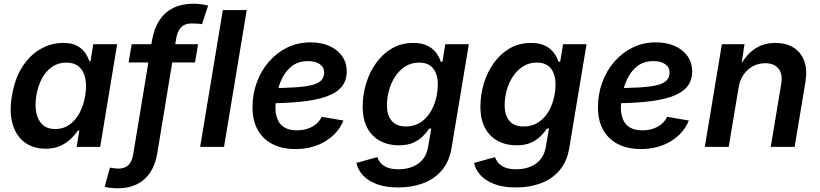

<svg xmlns="http://www.w3.org/2000/svg" viewBox="-20 -781 4358 1021"><path d="M221.7 9.8Q157.7 9.8 112.1 -23.4Q66.4 -56.6 47.4 -119.9Q28.3 -183.1 43.5 -272Q58.6 -363.3 98.9 -425.8Q139.2 -488.3 195.8 -520.5Q252.4 -552.7 315.4 -552.7Q363.8 -552.7 391.8 -536.6Q419.9 -520.5 434.6 -497.8Q449.2 -475.1 455.6 -455.6H461.4L476.1 -545.9H603L512.7 0H387.7L401.9 -86.4H394Q380.4 -65.9 357.9 -43.7Q335.4 -21.5 302.2 -5.9Q269 9.8 221.7 9.8ZM274.4 -94.7Q315.9 -94.7 348.4 -117.2Q380.9 -139.6 402.6 -179.7Q424.3 -219.7 433.1 -272.9Q441.9 -326.2 433.3 -365.5Q424.8 -404.8 399.7 -426.5Q374.5 -448.2 332.5 -448.2Q289.6 -448.2 256.6 -425.3Q223.6 -402.3 202.6 -362.8Q181.6 -323.2 173.3 -272.9Q165 -221.7 173.1 -181.4Q181.2 -141.1 206.5 -117.9Q231.9 -94.7 274.4 -94.7Z M1033.2 -545.9 1017.1 -448.7H664.1L680.2 -545.9ZM607.9 220.2Q595.7 220.2 583 219.5Q570.3 218.8 558.8 217Q547.4 215.3 536.6 212.4L564.9 109.9Q572.8 112.3 587.2 114Q601.6 115.7 608.9 115.7Q643.1 115.7 662.6 97.2Q682.1 78.6 688.5 38.6L788.1 -564.9Q798.8 -628.4 827.4 -672.4Q856 -716.3 901.4 -738.8Q946.8 -761.2 1006.8 -761.2Q1028.8 -761.2 1048.1 -758.5Q1067.4 -755.9 1086.9 -751.5L1054.2 -652.3Q1044.4 -654.3 1029.3 -655.3Q1014.2 -656.2 998 -656.2Q963.4 -656.2 943.8 -636.7Q924.3 -617.2 917 -576.7L816.4 33.2Q806.6 94.2 779.1 135.7Q751.5 177.2 708.3 198.7Q665 220.2 607.9 220.2Z M1292 -727.5 1171.4 0H1044.4L1165 -727.5Z M1550.8 11.7Q1480 11.7 1428.7 -14.9Q1377.4 -41.5 1350.1 -91.1Q1322.8 -140.6 1322.8 -210Q1322.8 -280.3 1345.5 -342.5Q1368.2 -404.8 1409.9 -452.9Q1451.7 -501 1507.8 -528.3Q1564 -555.7 1630.9 -555.7Q1687 -555.7 1730.5 -536.9Q1773.9 -518.1 1798.8 -483.2Q1823.7 -448.2 1823.7 -400.4Q1823.7 -351.1 1795.9 -318.4Q1768.1 -285.6 1712.6 -266.6Q1657.2 -247.6 1574.7 -239.5Q1492.2 -231.4 1382.3 -231.4L1396.5 -312.5Q1488.8 -312.5 1548.6 -316.4Q1608.4 -320.3 1642.1 -329.6Q1675.8 -338.9 1689.7 -355.2Q1703.6 -371.6 1703.6 -396Q1703.6 -423.8 1680.4 -439.9Q1657.2 -456.1 1618.2 -456.1Q1567.9 -456.1 1534.4 -430.9Q1501 -405.8 1481.4 -366.7Q1461.9 -327.6 1453.4 -285.2Q1444.8 -242.7 1444.8 -208.5Q1444.8 -174.8 1455.6 -147.2Q1466.3 -119.6 1491.7 -103.8Q1517.1 -87.9 1559.6 -87.9Q1605 -87.9 1639.9 -106.9Q1674.8 -126 1690.9 -159.7L1806.2 -140.1Q1778.3 -71.3 1710.2 -29.8Q1642.1 11.7 1550.8 11.7Z M2098.1 215.8Q2030.3 215.8 1983.2 198Q1936 180.2 1909.2 150.4Q1882.3 120.6 1875 85.4L1985.8 54.7Q1991.2 69.3 2003.2 84.2Q2015.1 99.1 2038.1 109.1Q2061 119.1 2099.6 119.1Q2161.1 119.1 2203.6 89.4Q2246.1 59.6 2256.3 1.5L2273.4 -97.7L2261.7 -96.7Q2248.5 -76.2 2228 -55.9Q2207.5 -35.6 2176.8 -22Q2146 -8.3 2101.1 -8.3Q2044.9 -8.3 2001.5 -31.5Q1958 -54.7 1933.3 -100.3Q1908.7 -146 1908.7 -213.9Q1908.7 -276.4 1926.8 -336.4Q1944.8 -396.5 1979.7 -445.6Q2014.6 -494.6 2064.5 -523.7Q2114.3 -552.7 2177.7 -552.7Q2215.3 -552.7 2241.2 -542.7Q2267.1 -532.7 2283.9 -516.8Q2300.8 -501 2310.3 -483.6Q2319.8 -466.3 2324.7 -451.7L2333 -453.6L2348.1 -545.9H2473.1L2381.3 5.9Q2369.1 78.6 2329.3 125Q2289.6 171.4 2230 193.6Q2170.4 215.8 2098.1 215.8ZM2138.7 -108.4Q2181.6 -108.4 2213.6 -128.4Q2245.6 -148.4 2266.6 -181.4Q2287.6 -214.4 2297.9 -253.7Q2308.1 -293 2308.1 -332Q2308.1 -385.7 2283.4 -417Q2258.8 -448.2 2209 -448.2Q2167.5 -448.2 2135.5 -428Q2103.5 -407.7 2081.5 -374.3Q2059.6 -340.8 2048.6 -300.8Q2037.6 -260.7 2037.6 -221.2Q2037.6 -168.9 2062.7 -138.7Q2087.9 -108.4 2138.7 -108.4Z M2724.1 215.8Q2656.2 215.8 2609.1 198Q2562 180.2 2535.2 150.4Q2508.3 120.6 2501 85.4L2611.8 54.7Q2617.2 69.3 2629.2 84.2Q2641.1 99.1 2664.1 109.1Q2687 119.1 2725.6 119.1Q2787.1 119.1 2829.6 89.4Q2872.1 59.6 2882.3 1.5L2899.4 -97.7L2887.7 -96.7Q2874.5 -76.2 2854 -55.9Q2833.5 -35.6 2802.7 -22Q2772 -8.3 2727.1 -8.3Q2670.9 -8.3 2627.4 -31.5Q2584 -54.7 2559.3 -100.3Q2534.7 -146 2534.7 -213.9Q2534.7 -276.4 2552.7 -336.4Q2570.8 -396.5 2605.7 -445.6Q2640.6 -494.6 2690.4 -523.7Q2740.2 -552.7 2803.7 -552.7Q2841.3 -552.7 2867.2 -542.7Q2893.1 -532.7 2909.9 -516.8Q2926.8 -501 2936.3 -483.6Q2945.8 -466.3 2950.7 -451.7L2959 -453.6L2974.1 -545.9H3099.1L3007.3 5.9Q2995.1 78.6 2955.3 125Q2915.5 171.4 2856 193.6Q2796.4 215.8 2724.1 215.8ZM2764.6 -108.4Q2807.6 -108.4 2839.6 -128.4Q2871.6 -148.4 2892.6 -181.4Q2913.6 -214.4 2923.8 -253.7Q2934.1 -293 2934.1 -332Q2934.1 -385.7 2909.4 -417Q2884.8 -448.2 2835 -448.2Q2793.5 -448.2 2761.5 -428Q2729.5 -407.7 2707.5 -374.3Q2685.5 -340.8 2674.6 -300.8Q2663.6 -260.7 2663.6 -221.2Q2663.6 -168.9 2688.7 -138.7Q2713.9 -108.4 2764.6 -108.4Z M3387.7 11.7Q3316.9 11.7 3265.6 -14.9Q3214.4 -41.5 3187 -91.1Q3159.7 -140.6 3159.7 -210Q3159.7 -280.3 3182.4 -342.5Q3205.1 -404.8 3246.8 -452.9Q3288.6 -501 3344.7 -528.3Q3400.9 -555.7 3467.8 -555.7Q3523.9 -555.7 3567.4 -536.9Q3610.8 -518.1 3635.7 -483.2Q3660.6 -448.2 3660.6 -400.4Q3660.6 -351.1 3632.8 -318.4Q3605 -285.6 3549.6 -266.6Q3494.1 -247.6 3411.6 -239.5Q3329.1 -231.4 3219.2 -231.4L3233.4 -312.5Q3325.7 -312.5 3385.5 -316.4Q3445.3 -320.3 3479 -329.6Q3512.7 -338.9 3526.6 -355.2Q3540.5 -371.6 3540.5 -396Q3540.5 -423.8 3517.3 -439.9Q3494.1 -456.1 3455.1 -456.1Q3404.8 -456.1 3371.3 -430.9Q3337.9 -405.8 3318.4 -366.7Q3298.8 -327.6 3290.3 -285.2Q3281.7 -242.7 3281.7 -208.5Q3281.7 -174.8 3292.5 -147.2Q3303.2 -119.6 3328.6 -103.8Q3354 -87.9 3396.5 -87.9Q3441.9 -87.9 3476.8 -106.9Q3511.7 -126 3527.8 -159.7L3643.1 -140.1Q3615.2 -71.3 3547.1 -29.8Q3479 11.7 3387.7 11.7Z M3907.7 -315.4 3855 0H3728L3818.8 -545.9H3939L3918.9 -411.1L3907.7 -415Q3941.9 -484.9 3990.2 -518.8Q4038.6 -552.7 4103 -552.7Q4161.1 -552.7 4200.7 -527.6Q4240.2 -502.4 4257.1 -455.6Q4273.9 -408.7 4262.7 -342.8L4205.6 0H4078.6L4133.8 -331.5Q4143.6 -387.2 4119.9 -416Q4096.2 -444.8 4049.3 -444.8Q4014.2 -444.8 3984.4 -429.2Q3954.6 -413.6 3934.3 -384.5Q3914.1 -355.5 3907.7 -315.4Z"/></svg>

Font: Inter SemiBold
Style: Italic
Weight: 600
Italic angle: -9.3988°
Designer: Rasmus Andersson
Foundry: rsms
Version: Version 4.001;git-66647c0bb